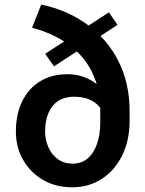

<svg xmlns="http://www.w3.org/2000/svg" viewBox="-20 -791 619 821"><path d="M156.2 -771.5Q267.6 -748 352.8 -686.3Q438 -624.5 486.1 -530.3Q534.2 -436 534.2 -314.9V-274.9Q534.2 -190.9 502.4 -126.5Q470.7 -62 415.3 -26.1Q359.9 9.8 289.1 9.8Q217.3 9.8 163.1 -22.2Q108.9 -54.2 78.4 -108.2Q47.9 -162.1 47.9 -228.5Q47.9 -302.2 74.7 -357.4Q101.6 -412.6 151.1 -443.1Q200.7 -473.6 268.1 -473.6Q323.2 -473.6 367.2 -448.7Q411.1 -423.8 437.7 -382.3Q464.4 -340.8 466.8 -291.5L421.9 -292Q421.9 -305.7 414.1 -320.6Q406.2 -335.4 390.9 -348.4Q375.5 -361.3 351.8 -369.4Q328.1 -377.4 296.4 -377.4Q256.3 -377.4 229 -359.4Q201.7 -341.3 187.3 -307.9Q172.9 -274.4 172.9 -228.5Q172.9 -192.9 186.8 -161.4Q200.7 -129.9 227.1 -110.6Q253.4 -91.3 291 -91.3Q329.1 -91.3 355.2 -114Q381.3 -136.7 395 -176.3Q408.7 -215.8 408.7 -265.6V-315.9Q408.7 -395.5 385.3 -455.6Q361.8 -515.6 320.8 -558.6Q279.8 -601.6 227.3 -629.6Q174.8 -657.7 117.2 -672.4ZM210.9 -507.3 173.3 -561 445.8 -738.3 482.4 -684.6Z"/></svg>

Font: Heebo SemiBold
Style: Regular
Weight: 600
Designer: Oded Ezer
Foundry: Ezer Type House
Version: Version 3.100